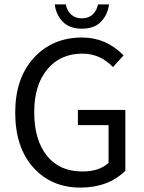

<svg xmlns="http://www.w3.org/2000/svg" viewBox="-20 -838 652 870"><path d="M49 -328Q49 -484 133.5 -576Q218 -668 352 -668Q461 -668 540 -587L492 -534Q434 -595 353 -595Q253 -595 194 -523.5Q135 -452 135 -330Q135 -205 192 -133Q249 -61 353 -61Q430 -61 472 -100V-271H333V-340H548V-64Q470 12 344 12Q213 12 131 -79Q49 -170 49 -328ZM228 -818H278Q283 -791 301.5 -773Q320 -755 351 -755Q382 -755 400.5 -773Q419 -791 424 -818H474Q468 -771 437.5 -739.5Q407 -708 351 -708Q295 -708 264.5 -739.5Q234 -771 228 -818Z"/></svg>

Font: RibengUni
Style: Regular
Weight: 400
Designer: (1) Dr. Andrew Glass (Senior Program Manager at Microsoft Corporation)
(2) Bivuti Chakma (Chakma Font Designer & Keyboar
Foundry: Bivuti Chakma
Version: Version 2.2022; Updated on: 03 June 2022; Friday